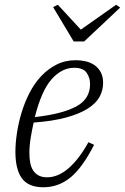

<svg xmlns="http://www.w3.org/2000/svg" viewBox="-20 -778 527 810"><path d="M163 12Q100 12 72.5 -25.5Q45 -63 45 -138Q45 -174 51.5 -217Q58 -260 71 -303Q84 -346 104.5 -386Q125 -426 153.5 -456.5Q182 -487 218.5 -505.5Q255 -524 300 -524Q320 -524 340.5 -519.5Q361 -515 377.5 -504Q394 -493 404.5 -474.5Q415 -456 415 -428Q415 -397 400 -369.5Q385 -342 350.5 -320Q316 -298 260 -282.5Q204 -267 122 -261Q115 -230 109.5 -196.5Q104 -163 104 -132Q104 -110 107.5 -91.5Q111 -73 119.5 -59.5Q128 -46 142.5 -38Q157 -30 179 -30Q225 -30 269.5 -68.5Q314 -107 353 -178L377 -167Q328 -71 277.5 -29.5Q227 12 163 12ZM127 -284Q242 -297 301 -328.5Q360 -360 360 -423Q360 -450 345.5 -471Q331 -492 293 -492Q241 -492 198 -444Q155 -396 127 -284ZM204 -748 224 -758 321 -653 470 -758 487 -746 335 -603H291Z"/></svg>

Font: IBM Plex Serif Light
Style: Italic
Weight: 300
Italic angle: -14°
Designer: Mike Abbink, Paul van der Laan, Pieter van Rosmalen
Foundry: Bold Monday
Version: Version 3.001